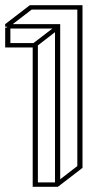

<svg xmlns="http://www.w3.org/2000/svg" viewBox="-20 -720 338 740"><path d="M278 -80V-683H102L29 -627H212V-29ZM106 0V-537H0V-613L8 -615V-617H0V-627L95 -700H96H298V-73L203 0ZM20 -554H109L182 -610H20ZM126 -17H192V-596L126 -545Z"/></svg>

Font: Imposible
Style: Regular
Weight: 400
Designer: Rodrigo Fuenzalida
Foundry: fragTYPE
Version: Version 1.000